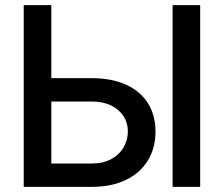

<svg xmlns="http://www.w3.org/2000/svg" viewBox="-20 -727 870 747"><path d="M585 -214.8Q585 -151.4 555.4 -102.8Q525.9 -54.2 470 -27.1Q414.1 0 336.9 0H72.3V-707H179.7V-422.9H336.9Q414.6 -422.9 470.5 -397.5Q526.4 -372.1 555.7 -325.2Q585 -278.3 585 -214.8ZM336.9 -90.8Q380.9 -90.8 412.6 -107.9Q444.3 -125 460.9 -153.8Q477.5 -182.6 477.5 -215.8Q477.5 -248 460.9 -274.4Q444.3 -300.8 412.6 -316.4Q380.9 -332 336.9 -332H179.7V-90.8ZM758.8 0H651.4V-707H758.8Z"/></svg>

Font: Pretendard Medium
Style: Regular
Weight: 500
Designer: Base glyphs from Inter by Rasmus Andersson; Hangeul glyphs from Noto Sans CJK(Source Han Sans) by Jang Soo-young and Kan
Foundry: Kil Hyung-jin
Version: Version 1.309